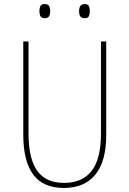

<svg xmlns="http://www.w3.org/2000/svg" viewBox="-20 -919 640 949"><path d="M95 -254V-714H121V-258Q121 -136 163.5 -75.5Q206 -15 297 -15Q387 -15 433 -74.5Q479 -134 479 -258V-714H505V-252Q505 -121 451 -55.5Q397 10 296 10Q193 10 144 -56.5Q95 -123 95 -254ZM175 -864Q175 -881 180.5 -890Q186 -899 201 -899Q217 -899 222.5 -889.5Q228 -880 228 -864Q228 -848 222.5 -838.5Q217 -829 201 -829Q186 -829 180.5 -838Q175 -847 175 -864ZM371 -864Q371 -899 398 -899Q414 -899 419 -889.5Q424 -880 424 -864Q424 -848 419 -838.5Q414 -829 398 -829Q383 -829 377 -838Q371 -847 371 -864Z"/></svg>

Font: Noto Sans Mono UI Thin
Style: Regular
Weight: 250
Monospace: yes
Designer: Monotype Design team
Foundry: Monotype Imaging Inc.
Version: Version 1.000